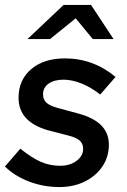

<svg xmlns="http://www.w3.org/2000/svg" viewBox="-22 -746 513 776"><path d="M218 10Q154 10 96 -12Q38 -34 -2 -73L60 -145Q108 -107 144 -91.5Q180 -76 221 -76Q261 -76 287.5 -96Q314 -116 314 -144Q314 -165 300.5 -177.5Q287 -190 255 -198L170 -220Q112 -237 82.5 -269.5Q53 -302 53 -351Q53 -423 104 -466.5Q155 -510 241 -510Q298 -510 349.5 -491Q401 -472 445 -435L383 -364Q346 -393 307.5 -408.5Q269 -424 235 -424Q197 -424 174.5 -408Q152 -392 152 -365Q152 -344 165 -331.5Q178 -319 210 -310L295 -287Q357 -270 387.5 -239Q418 -208 418 -161Q418 -112 392 -73.5Q366 -35 321 -12.5Q276 10 218 10ZM89 -588 235 -726H346L437 -588H353L284 -672L180 -588Z"/></svg>

Font: Red Hat Text SemiBold
Style: Italic
Weight: 600
Italic angle: -12°
Designer: Pentagram, MCKL
Foundry: Pentagram, MCKL
Version: Version 1.023